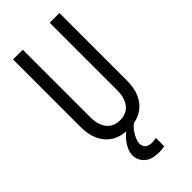

<svg xmlns="http://www.w3.org/2000/svg" viewBox="-294 -800 1088 1088"><g transform="rotate(-45 250.0 -256.0)"><path d="M250 8Q224 8 198 2.5Q172 -3 149.5 -16Q127 -29 110 -49Q93 -69 82.5 -93Q72 -117 68 -143Q64 -169 64 -195V-735H142V-195Q142 -179 144 -162.5Q146 -146 151.5 -131Q157 -116 166 -102.5Q175 -89 188.5 -79.5Q202 -70 218 -66Q234 -62 250 -62Q266 -62 282 -66Q298 -70 311.5 -79.5Q325 -89 334 -102.5Q343 -116 348.5 -131Q354 -146 356 -162.5Q358 -179 358 -195V-735H436V-195Q436 -169 432 -143Q428 -117 417.5 -93Q407 -69 390 -49Q373 -29 350.5 -16Q328 -3 302 2.5Q276 8 250 8ZM277 223Q255 223 234 218.5Q213 214 195.5 201.5Q178 189 168 169.5Q158 150 158 129Q158 108 166.5 87.5Q175 67 188 49.5Q201 32 217 17.5Q233 3 252 -8H300V0Q286 9 274.5 21.5Q263 34 254.5 48.5Q246 63 239.5 78.5Q233 94 233 111Q233 121 237.5 130.5Q242 140 250 145.5Q258 151 268.5 153.5Q279 156 289 156Q297 156 305.5 154.5Q314 153 322 152V219Q311 221 299.5 222Q288 223 277 223Z"/></g></svg>

Font: Iosevka NFM
Style: Regular
Weight: 400
Monospace: yes
Designer: Belleve Invis
Foundry: Belleve Invis
Version: Version 29.0.4; ttfautohint (v1.8.4);Nerd Fonts 3.3.0